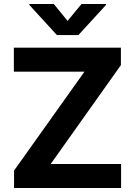

<svg xmlns="http://www.w3.org/2000/svg" viewBox="-20 -947 681 967"><path d="M50.8 -87.9 405.3 -585.9H49.8V-707H588.9V-619.1L235.4 -121.1H589.8V0H50.8ZM320.3 -841.8 390.6 -926.8H513.7V-921.9L375 -770.5H266.6L127.9 -921.9V-926.8H251Z"/></svg>

Font: Pretendard JP
Style: Bold
Weight: 700
Designer: Base glyphs from Inter by Rasmus Andersson; Hangeul glyphs from Noto Sans CJK(Source Han Sans) by Jang Soo-young and Kan
Foundry: Kil Hyung-jin
Version: Version 1.309